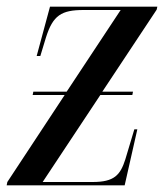

<svg xmlns="http://www.w3.org/2000/svg" viewBox="-27 -556 492 576"><path d="M-7 0H347L385 -168H376L349 -78C334 -31 316 -10 251 -10H101L274 -271H370L372 -281H280L443 -527L445 -536H123L83 -388H94L111 -444C132 -510 157 -526 224 -526H335L173 -281H73L71 -271H167L-5 -10Z"/></svg>

Font: Noto Serif Display ExtraCondensed Medium
Style: Italic
Weight: 500
Width: 2
Italic angle: -12°
Designer: Monotype Design Team
Foundry: Monotype Imaging Inc.
Version: Version 2.009